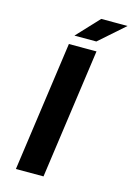

<svg xmlns="http://www.w3.org/2000/svg" viewBox="-130 -935 689 1000"><g transform="rotate(15 214.5 -435.0)"><path d="M60.1 0 158.2 -700.2H307.1L209 0ZM174.8 -750 287.1 -870.1H429.2L293 -750Z"/></g></svg>

Font: Fivo Sans Modern
Style: Italic
Weight: 700
Designer: Alexander Slobzheninov
Foundry: Alexander Slobzheninov
Version: 1.0